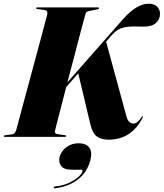

<svg xmlns="http://www.w3.org/2000/svg" viewBox="-40 -740 885 1038"><path d="M257 -32Q253.5 -17 272.5 -14.5L309 -9.5Q318 -8.5 318 -4.5Q318 0 310 0H-14Q-20 0 -20 -3.5Q-20 -8 -13.5 -8.5L26 -14Q35 -15 40 -21.8Q45 -28.5 48 -38Q49.5 -43.5 59 -79Q68.5 -114.5 83.2 -169.5Q98 -224.5 115.5 -289Q133 -353.5 150.2 -417.8Q167.5 -482 182 -536Q196.5 -590 205.5 -624.5Q214.5 -659 215.5 -662.5Q220 -683.5 199 -686L162 -691Q155.5 -691.5 155.5 -696Q155.5 -700 162.5 -700H489Q495 -700 495 -695Q495 -691 489 -690L440 -680Q431 -678 427.8 -675Q424.5 -672 421.5 -662Q420.5 -659 411.5 -625.8Q402.5 -592.5 388.5 -539.2Q374.5 -486 358 -422.2Q341.5 -358.5 324.5 -295L622.5 -633.5Q698 -720 763.5 -720Q793 -720 809 -704.5Q825 -689 825 -665.5Q825 -635 802.8 -615.5Q780.5 -596 738 -596Q720.5 -596 708.8 -596.5Q697 -597 685.5 -597Q644 -597 616.5 -587.8Q589 -578.5 560 -545.5L533.5 -515L643.5 -111Q649.5 -89 659.8 -80.5Q670 -72 681.5 -72Q703 -72 725 -106.5Q728.5 -112.5 731.5 -111Q734 -110 731.5 -105Q671.5 15 547 15Q506.5 15 483.2 -2.5Q460 -20 448.5 -68L383 -343.5L318 -269.5Q302.5 -209 289 -157Q275.5 -105 266.8 -71.2Q258 -37.5 257 -32ZM350 177.5Q304.5 177.5 290 156.5Q275.5 135.5 282 109Q291 76 319.2 55.2Q347.5 34.5 385 34.5Q425.5 34.5 442.8 58Q460 81.5 448.5 126Q431 192.5 380.2 231Q329.5 269.5 256.5 278Q250 279 250.5 274Q251 268.5 256.5 268Q296.5 264.5 329 250.2Q361.5 236 381.8 218.2Q402 200.5 405.5 187Q408 177.5 398.5 177.5Z"/></svg>

Font: Fraunces 144pt Black
Style: Italic
Weight: 900
Italic angle: -16°
Version: Version 1.000;[0bf87f6ff]